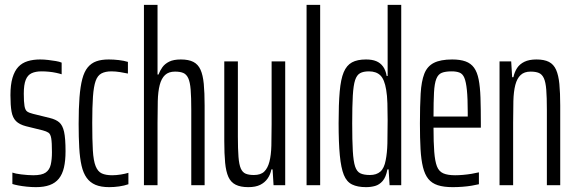

<svg xmlns="http://www.w3.org/2000/svg" viewBox="-20 -763 2369 791"><path d="M128 8Q110 8 90.5 6Q71 4 55.5 1Q40 -2 31 -5V-52Q36 -50 45.5 -48Q55 -46 67.5 -44.5Q80 -43 93 -42Q106 -41 117 -41Q152 -41 168 -52Q184 -63 189 -84.5Q194 -106 194 -136Q194 -176 191 -193.5Q188 -211 179.5 -216.5Q171 -222 156 -226L87 -243Q60 -250 46 -264Q32 -278 27.5 -303.5Q23 -329 23 -371Q23 -414 31.5 -442.5Q40 -471 55.5 -487.5Q71 -504 94 -511Q117 -518 145 -518Q161 -518 178 -516Q195 -514 210 -511.5Q225 -509 234 -505V-457Q225 -460 211 -463Q197 -466 181.5 -467.5Q166 -469 151 -469Q127 -469 110.5 -461.5Q94 -454 86 -434Q78 -414 78 -377Q78 -343 81 -326Q84 -309 92 -303.5Q100 -298 116 -294L185 -277Q210 -271 224 -259Q238 -247 244 -220Q250 -193 250 -140Q250 -101 243.5 -73Q237 -45 222.5 -27Q208 -9 184.5 -0.5Q161 8 128 8Z M430 8Q396 8 373.5 -1.5Q351 -11 337 -30.5Q323 -50 316 -80.5Q309 -111 306.5 -154Q304 -197 304 -253Q304 -317 307.5 -362Q311 -407 319 -437.5Q327 -468 341.5 -485.5Q356 -503 377 -510.5Q398 -518 428 -518Q448 -518 469.5 -515.5Q491 -513 507 -508V-460Q493 -463 474.5 -466Q456 -469 439 -469Q414 -469 398 -460.5Q382 -452 374 -429.5Q366 -407 363 -365Q360 -323 360 -257Q360 -187 362.5 -144Q365 -101 374 -78.5Q383 -56 399.5 -48.5Q416 -41 442 -41Q459 -41 477.5 -44Q496 -47 509 -51V-4Q492 2 471 5Q450 8 430 8Z M573 0V-743H629V-456H633Q639 -472 649 -486Q659 -500 677 -509Q695 -518 725 -518Q757 -518 776.5 -508Q796 -498 806 -476Q816 -454 819.5 -417.5Q823 -381 823 -328V0H768V-310Q768 -362 765.5 -393.5Q763 -425 755.5 -441Q748 -457 735 -462.5Q722 -468 701 -468Q675 -468 660 -454Q645 -440 638 -413Q631 -386 630 -346.5Q629 -307 629 -258V0Z M1003 8Q971 8 951 -2Q931 -12 921 -34Q911 -56 907.5 -92.5Q904 -129 904 -182V-510H960V-200Q960 -149 962.5 -117Q965 -85 972 -69Q979 -53 992 -47.5Q1005 -42 1026 -42Q1054 -42 1068.5 -56Q1083 -70 1090 -97Q1097 -124 1098 -163.5Q1099 -203 1099 -252V-510H1155V0H1107L1103 -65H1098Q1094 -44 1082.5 -27.5Q1071 -11 1052 -1.5Q1033 8 1003 8Z M1243 0V-743H1299V0Z M1488 8Q1453 8 1430.5 -3Q1408 -14 1396.5 -42.5Q1385 -71 1380 -123Q1375 -175 1375 -256Q1375 -334 1379.5 -385.5Q1384 -437 1396 -465.5Q1408 -494 1430 -506Q1452 -518 1488 -518Q1513 -518 1530 -511Q1547 -504 1558 -489Q1569 -474 1573 -450H1577V-743H1633V0H1585L1581 -65H1576Q1570 -33 1556.5 -17.5Q1543 -2 1525.5 3Q1508 8 1488 8ZM1504 -42Q1531 -42 1547 -56Q1563 -70 1569 -103Q1575 -133 1576 -172Q1577 -211 1577 -268Q1577 -305 1576 -337.5Q1575 -370 1571 -393Q1564 -436 1547 -452.5Q1530 -469 1500 -469Q1477 -469 1463.5 -461.5Q1450 -454 1443 -433Q1436 -412 1433.5 -369Q1431 -326 1431 -255Q1431 -184 1433.5 -141Q1436 -98 1443 -77Q1450 -56 1464.5 -49Q1479 -42 1504 -42Z M1845 8Q1808 8 1783.5 0Q1759 -8 1744.5 -26Q1730 -44 1722.5 -74.5Q1715 -105 1712.5 -149Q1710 -193 1710 -254Q1710 -327 1713 -377.5Q1716 -428 1728 -459Q1740 -490 1767.5 -504Q1795 -518 1843 -518Q1876 -518 1898 -510Q1920 -502 1933 -484Q1946 -466 1952 -435.5Q1958 -405 1959.5 -360.5Q1961 -316 1961 -255V-237H1766Q1766 -176 1769 -137.5Q1772 -99 1780 -78Q1788 -57 1806 -49Q1824 -41 1855 -41Q1869 -41 1887 -42.5Q1905 -44 1923 -47Q1941 -50 1953 -53V-4Q1941 -1 1923 2Q1905 5 1884.5 6.5Q1864 8 1845 8ZM1907 -263V-300Q1907 -358 1903.5 -392Q1900 -426 1893 -442.5Q1886 -459 1873 -464Q1860 -469 1841 -469Q1815 -469 1800 -463Q1785 -457 1777.5 -438Q1770 -419 1768 -382Q1766 -345 1766 -283H1927Z M2038 0V-510H2086L2090 -445H2095Q2100 -467 2110.5 -483Q2121 -499 2140.5 -508.5Q2160 -518 2190 -518Q2222 -518 2241.5 -508Q2261 -498 2271 -475.5Q2281 -453 2284.5 -417Q2288 -381 2288 -328V0H2233V-310Q2233 -362 2230.5 -393.5Q2228 -425 2220.5 -441Q2213 -457 2200 -462.5Q2187 -468 2166 -468Q2140 -468 2125 -454Q2110 -440 2103 -413Q2096 -386 2095 -346.5Q2094 -307 2094 -258V0Z"/></svg>

Font: Saira UltraCondensed
Style: Regular
Weight: 400
Width: 1
Designer: Hector Gatti with collaboration of the Omnibus-Type team
Foundry: Omnibus-Type
Version: Version 1.101